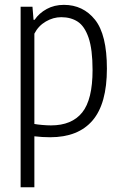

<svg xmlns="http://www.w3.org/2000/svg" viewBox="-20 -570 512 810"><path d="M67 -541.5H117L121.5 -486.5H126Q145 -514.5 177 -532Q209 -549.5 249.5 -549.5Q330.5 -549.5 380.8 -486.8Q431 -424 431 -280.5Q431 -132.5 370.5 -61.8Q310 9 191.5 9Q158.5 9 125 5V220H67ZM370.5 -274.5Q370.5 -361.5 353.8 -410.5Q337 -459.5 308 -478.5Q279 -497.5 238.5 -497.5Q204.5 -497.5 173.2 -479.2Q142 -461 125 -428V-47Q138.5 -44.5 158.5 -42.8Q178.5 -41 195 -41Q283 -41 326.8 -95.5Q370.5 -150 370.5 -274.5Z"/></svg>

Font: Encode Sans Condensed Light
Style: Regular
Weight: 300
Width: 3
Designer: Multiple Designers
Foundry: Impallari Type
Version: Version 2.000